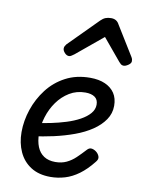

<svg xmlns="http://www.w3.org/2000/svg" viewBox="-94 -904 736 988"><g transform="rotate(10 274.5 -410.5)"><path d="M239 19Q178 19 136.5 -7.5Q95 -34 74 -80Q53 -126 53 -183Q53 -242 73 -301.5Q93 -361 131 -410.5Q169 -460 225 -489.5Q281 -519 353 -519Q399 -519 431.5 -504.5Q464 -490 481.5 -463.5Q499 -437 499 -398Q499 -358 476.5 -325Q454 -292 415.5 -266Q377 -240 326.5 -221.5Q276 -203 220 -190.5Q164 -178 107 -171L115 -242Q152 -246 193 -254.5Q234 -263 272.5 -275Q311 -287 342 -304Q373 -321 391 -342Q409 -363 409 -388Q409 -415 391 -427.5Q373 -440 342 -440Q296 -440 259 -417.5Q222 -395 196 -358.5Q170 -322 156.5 -278Q143 -234 143 -191Q143 -151 155 -121.5Q167 -92 191 -76.5Q215 -61 250 -61Q283 -61 308.5 -73Q334 -85 355.5 -105.5Q377 -126 399 -150Q411 -164 425.5 -161Q440 -158 452 -147Q463 -136 465.5 -124Q468 -112 456 -98Q422 -55 386.5 -29Q351 -3 314 8Q277 19 239 19ZM225 -610Q213 -610 202.5 -621.5Q192 -633 192 -644Q192 -651 195 -656.5Q198 -662 202 -667L352 -818Q364 -830 376.5 -835Q389 -840 406 -840Q421 -840 431.5 -833.5Q442 -827 448 -815L543 -661Q547 -654 548 -649.5Q549 -645 549 -640Q549 -629 535 -619.5Q521 -610 511 -610Q502 -610 496.5 -614.5Q491 -619 486 -625L391 -739L252 -624Q246 -620 239 -615Q232 -610 225 -610Z"/></g></svg>

Font: Playwrite AT
Style: Italic
Weight: 400
Italic angle: -13.0072°
Designer: Veronika Burian, José Scaglione
Foundry: TypeTogether
Version: Version 1.002